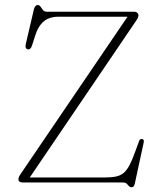

<svg xmlns="http://www.w3.org/2000/svg" viewBox="-20 -748 660 787"><path d="M538 -663 96.5 -12.5 76.5 -20.5H406.5Q435 -20.5 454.2 -24.2Q473.5 -28 486.8 -39.2Q500 -50.5 510.8 -70.8Q521.5 -91 533.5 -124.5L550 -169.5Q552 -174.5 554.8 -176.8Q557.5 -179 562 -178Q567.5 -177.5 568.8 -173.8Q570 -170 569 -164L532.5 5Q531 11.5 528 15.5Q525 19.5 519.5 19.5Q512.5 19.5 508.5 14.8Q504.5 10 499.5 5Q494.5 0 483 0H75Q64.5 0 60 -3.5Q55.5 -7 55.5 -12Q55.5 -17.5 57.5 -22.5Q59.5 -27.5 64 -34L507.5 -686.5L515.5 -679.5H218.5Q197.5 -679.5 179.8 -672.5Q162 -665.5 148.5 -649.5Q135 -633.5 126 -607L110.5 -559.5Q108 -552 103.5 -548.2Q99 -544.5 93 -546Q88 -547 85.8 -552.2Q83.5 -557.5 85.5 -566.5L119 -710Q121.5 -719 125.5 -723.2Q129.5 -727.5 134 -727.5Q141.5 -727.5 146 -720.8Q150.5 -714 156 -707Q161.5 -700 171.5 -700H528Q538 -700 542.8 -695.5Q547.5 -691 547.5 -686Q547.5 -681.5 545.2 -675.5Q543 -669.5 538 -663Z"/></svg>

Font: Fraunces Thin
Style: Regular
Weight: 250
Version: Version 1.000;[b76b70a41]